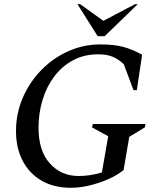

<svg xmlns="http://www.w3.org/2000/svg" viewBox="-20 -882 770 912"><path d="M317 10Q235 10 176.5 -24.5Q118 -59 87 -119.5Q56 -180 56 -259Q56 -344 88.5 -418.5Q121 -493 177 -550Q233 -607 305 -639Q377 -671 456 -671Q520 -671 563 -660Q606 -649 655 -622L630 -454H614L568 -577Q542 -602 514 -613Q486 -624 446 -624Q379 -624 326.5 -595.5Q274 -567 237.5 -518.5Q201 -470 182 -407Q163 -344 163 -275Q163 -166 216.5 -106Q270 -46 354 -46Q380 -46 407.5 -50Q435 -54 464 -63L494 -235L417 -277L421 -293H671L668 -277L594 -232L567 -74Q534 -48 491 -29.5Q448 -11 403 -0.5Q358 10 317 10ZM444 -710 348 -862H361L471 -783L621 -862H634L477 -710Z"/></svg>

Font: Spectral SC Medium
Style: Italic
Weight: 500
Italic angle: -10°
Designer: Jean-Baptiste Levee
Foundry: Production Type
Version: Version 2.001